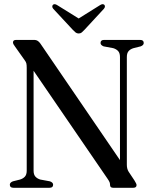

<svg xmlns="http://www.w3.org/2000/svg" viewBox="-20 -889 726 909"><path d="M231.5 -14.5Q231.5 0 214.5 0H43.5Q26.5 0 26.5 -14.5Q26.5 -25 41 -30.5L75 -39Q89.5 -43.5 98 -53Q106.5 -62.5 106.5 -81V-567.5Q106.5 -581.5 104.8 -588.8Q103 -596 96.5 -604.5L51.5 -668Q41.5 -680.5 41.5 -688Q41.5 -700 56 -700H143.5Q159 -700 171 -683L548 -131V-619Q548 -637.5 539.5 -647Q531 -656.5 516 -661L470.5 -669.5Q456 -675.5 456 -685.5Q456 -700 472.5 -700H643.5Q660.5 -700 660.5 -685.5Q660.5 -675 646 -669.5L612 -661Q597 -656.5 588.8 -647Q580.5 -637.5 580.5 -619V-109Q580.5 -89.5 589 -76L616 -35.5Q626.5 -19 626.5 -13Q626.5 0 611 0H515.5Q501 0 501 -13.5Q501 -20 499 -25.8Q497 -31.5 489 -43L139 -554V-81Q139 -62.5 147.5 -53Q156 -43.5 170.5 -39L216.5 -30.5Q231.5 -25 231.5 -14.5ZM380 -748Q372.5 -740 366.8 -735.2Q361 -730.5 352.5 -730.5Q344 -730.5 338 -735.2Q332 -740 324.5 -748L232 -847.5Q227 -853.5 227.5 -858.8Q228 -864 231 -866.5Q238.5 -873 252 -864L352.5 -801.5L452.5 -864Q466 -873 473.5 -866.5Q476.5 -864 476.8 -858.8Q477 -853.5 472 -847.5Z"/></svg>

Font: Fraunces 144pt S050
Style: Regular
Weight: 400
Version: Version 1.000; ttfautohint (v1.8.3)